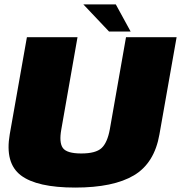

<svg xmlns="http://www.w3.org/2000/svg" viewBox="-20 -843 818 867"><path d="M319.5 4Q492 4 584.8 -51.2Q677.5 -106.5 700 -236.5L777.5 -675H549L476 -259.5Q465 -199 438.8 -174.5Q412.5 -150 347 -150Q281.5 -150 263.8 -174.8Q246 -199.5 257 -259.5L330 -675H101.5L24 -236.5Q1.5 -106.5 74.2 -51.2Q147 4 319.5 4ZM472.5 -700.5H570L503 -823H356.5Z"/></svg>

Font: Anybody UltraCondensed Thin Black
Style: Italic
Weight: 900
Italic angle: -10°
Version: Version 1.111